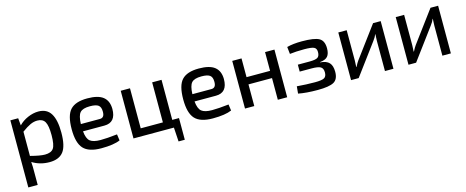

<svg xmlns="http://www.w3.org/2000/svg" viewBox="-38 -1100 4610 1899"><g transform="rotate(-15 2267.0 -151.0)"><path d="M157 -488 164 -413Q202 -453 257.5 -477Q313 -501 366 -501Q453 -501 493 -435.5Q533 -370 533 -241Q533 -103 488 -45.5Q443 12 346 12Q248 12 170 -37Q174 13 173 62V199H77V-488ZM173 -346V-98Q272 -72 321 -72Q384 -72 408.5 -106.5Q433 -141 433 -242Q433 -339 410.5 -378Q388 -417 333 -417Q297 -417 261 -400.5Q225 -384 173 -346Z M962 -197H743Q750 -121 782.5 -95Q815 -69 889 -69Q954 -69 1060 -81L1069 -17Q1003 12 876 12Q748 12 694 -46.5Q640 -105 640 -245Q640 -387 693 -444Q746 -501 867 -501Q978 -501 1029 -460Q1080 -419 1081 -337Q1081 -197 962 -197ZM741 -272H936Q985 -272 983 -337Q983 -382 958.5 -400.5Q934 -419 872 -419Q799 -419 771.5 -388.5Q744 -358 741 -272Z M1694 144H1630L1621 0H1207V-488H1302V-78H1529V-488H1625V-78H1694Z M2104 -197H1885Q1892 -121 1924.5 -95Q1957 -69 2031 -69Q2096 -69 2202 -81L2211 -17Q2145 12 2018 12Q1890 12 1836 -46.5Q1782 -105 1782 -245Q1782 -387 1835 -444Q1888 -501 2009 -501Q2120 -501 2171 -460Q2222 -419 2223 -337Q2223 -197 2104 -197ZM1883 -272H2078Q2127 -272 2125 -337Q2125 -382 2100.5 -400.5Q2076 -419 2014 -419Q1941 -419 1913.5 -388.5Q1886 -358 1883 -272Z M2781 -488V0H2685V-222H2444V0H2349V-488H2444V-296H2685V-488Z M2918 -407 2910 -480Q2973 -497 3064 -497Q3190 -497 3238.5 -470.5Q3287 -444 3287 -366Q3287 -311 3264 -284Q3241 -257 3185 -252V-249Q3249 -244 3277 -213.5Q3305 -183 3305 -121Q3305 -44 3257.5 -17.5Q3210 9 3093 9Q2972 9 2894 -7L2901 -80Q2997 -72 3086 -72Q3156 -72 3180.5 -86Q3205 -100 3205 -141Q3205 -183 3179.5 -198Q3154 -213 3087 -213H2966V-284H3086Q3148 -284 3169.5 -298.5Q3191 -313 3191 -354Q3191 -391 3165 -403Q3139 -415 3066 -415Q2979 -415 2918 -407Z M3869 0H3782V-309Q3782 -322 3783.5 -345.5Q3785 -369 3785 -377H3783Q3773 -350 3748 -317L3513 0H3435V-488H3521V-178Q3521 -148 3518 -112H3521Q3540 -150 3555 -170L3791 -488H3869Z M4457 0H4370V-309Q4370 -322 4371.5 -345.5Q4373 -369 4373 -377H4371Q4361 -350 4336 -317L4101 0H4023V-488H4109V-178Q4109 -148 4106 -112H4109Q4128 -150 4143 -170L4379 -488H4457Z"/></g></svg>

Font: Exo 2.0 Medium
Style: Regular
Weight: 500
Designer: Natanael Gama
Version: Version 1.001;PS 001.001;hotconv 1.0.70;makeotf.lib2.5.58329